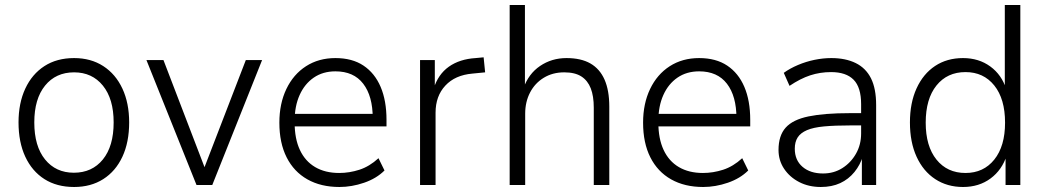

<svg xmlns="http://www.w3.org/2000/svg" viewBox="-20 -739 4179 767"><path d="M276 8Q207 8 157.5 -23.5Q108 -55 81 -113Q54 -171 54 -250Q54 -327 81 -385Q108 -443 157.5 -475Q207 -507 276 -507Q343 -507 392.5 -475Q442 -443 469 -385Q496 -327 496 -250Q496 -171 469 -113Q442 -55 392.5 -23.5Q343 8 276 8ZM275 -49Q348 -49 391 -102Q434 -155 434 -250Q434 -344 391 -397Q348 -450 276 -450Q203 -450 160 -397Q117 -344 117 -250Q117 -155 160 -102Q203 -49 275 -49Z M765 0 565 -499H633L804 -53H790L962 -499H1027L828 0Z M1336 8Q1262 8 1208 -22.5Q1154 -53 1125 -110.5Q1096 -168 1096 -249Q1096 -325 1124 -383.5Q1152 -442 1202.5 -474.5Q1253 -507 1320 -507Q1387 -507 1432 -477Q1477 -447 1500.5 -392Q1524 -337 1524 -260V-234H1141V-284H1487L1469 -267Q1469 -355 1431 -404.5Q1393 -454 1320 -454Q1270 -454 1233.5 -429Q1197 -404 1177 -359.5Q1157 -315 1157 -256V-249Q1157 -185 1178 -140Q1199 -95 1239 -71.5Q1279 -48 1335 -48Q1376 -48 1416 -61Q1456 -74 1492 -107L1516 -58Q1484 -26 1434.5 -9Q1385 8 1336 8Z M1658 0V-499H1717V-384H1712Q1730 -442 1773 -472.5Q1816 -503 1880 -507L1912 -510L1918 -450L1867 -445Q1798 -439 1759 -397Q1720 -355 1720 -289V0Z M2016 0V-719H2077V-386H2071Q2091 -444 2137.5 -475.5Q2184 -507 2243 -507Q2301 -507 2338.5 -485.5Q2376 -464 2395 -421Q2414 -378 2414 -313V0H2352V-309Q2352 -355 2340 -386Q2328 -417 2302.5 -433.5Q2277 -450 2234 -450Q2188 -450 2152.5 -428.5Q2117 -407 2097.5 -369.5Q2078 -332 2078 -285V0Z M2789 8Q2715 8 2661 -22.5Q2607 -53 2578 -110.5Q2549 -168 2549 -249Q2549 -325 2577 -383.5Q2605 -442 2655.5 -474.5Q2706 -507 2773 -507Q2840 -507 2885 -477Q2930 -447 2953.5 -392Q2977 -337 2977 -260V-234H2594V-284H2940L2922 -267Q2922 -355 2884 -404.5Q2846 -454 2773 -454Q2723 -454 2686.5 -429Q2650 -404 2630 -359.5Q2610 -315 2610 -256V-249Q2610 -185 2631 -140Q2652 -95 2692 -71.5Q2732 -48 2788 -48Q2829 -48 2869 -61Q2909 -74 2945 -107L2969 -58Q2937 -26 2887.5 -9Q2838 8 2789 8Z M3259 8Q3211 8 3173 -11.5Q3135 -31 3112.5 -64.5Q3090 -98 3090 -140Q3090 -197 3118.5 -229Q3147 -261 3210 -274Q3273 -287 3375 -287H3431V-238H3378Q3315 -238 3272 -234Q3229 -230 3203.5 -219Q3178 -208 3166.5 -190Q3155 -172 3155 -145Q3155 -99 3186 -72.5Q3217 -46 3268 -46Q3311 -46 3345 -67.5Q3379 -89 3399.5 -125Q3420 -161 3420 -206V-323Q3420 -390 3390 -420.5Q3360 -451 3300 -451Q3256 -451 3216.5 -438Q3177 -425 3134 -396L3111 -448Q3136 -466 3168 -479.5Q3200 -493 3234 -500Q3268 -507 3301 -507Q3358 -507 3398.5 -487Q3439 -467 3459.5 -426Q3480 -385 3480 -319V0H3423V-116H3427Q3417 -81 3393.5 -52Q3370 -23 3336.5 -7.5Q3303 8 3259 8Z M3827 8Q3764 8 3716 -23.5Q3668 -55 3641.5 -113Q3615 -171 3615 -250Q3615 -328 3641.5 -386Q3668 -444 3715.5 -475.5Q3763 -507 3827 -507Q3890 -507 3936 -473.5Q3982 -440 4000 -382H3994V-719H4056V0H3997V-119H4002Q3983 -60 3937 -26Q3891 8 3827 8ZM3837 -48Q3909 -48 3952 -101.5Q3995 -155 3995 -249Q3995 -344 3952 -397.5Q3909 -451 3837 -451Q3764 -451 3721 -397.5Q3678 -344 3678 -249Q3678 -155 3721 -101.5Q3764 -48 3837 -48Z"/></svg>

Font: Nunitoga
Style: Light
Weight: 300
Designer: Vernon Adams
Foundry: Vernon Adams
Version: Version 1.0